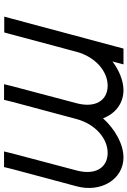

<svg xmlns="http://www.w3.org/2000/svg" viewBox="143 -766 644 971"><g transform="rotate(90 465.5 -281.0)"><path d="M578.8 -479.5C556.2 -540.5 504.3 -583 436.2 -583C388.2 -582.6 336.8 -561.3 291.3 -527.3L295.5 -543L306.2 -583H226.2L215.5 -543L162.4 -345L151.7 -305L75.4 -20L64.6 20H144.6L155.4 -20L231.7 -305L242.4 -345C267.6 -439 338.8 -503 414.8 -503C490.5 -502 527.6 -439 502.4 -345L491.7 -305H491.8L416.1 -19L406.4 21H485.4L495.4 -20L571.7 -305L582.4 -345L582.9 -346.8C608.6 -439.8 679.3 -503 754.8 -503C830.5 -502 867.6 -439 842.4 -345L756.1 -19L746.4 21H825.4L835.4 -20L922.4 -345C956.4 -468 888.2 -583 776.2 -583C708.5 -582.4 634.1 -540.3 578.8 -479.5Z"/></g></svg>

Font: Nordica Advanced
Style: RegularObl
Weight: 300
Version: Version 1.07